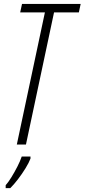

<svg xmlns="http://www.w3.org/2000/svg" viewBox="-20 -734 430 975"><path d="M65.4 0 208 -670.9H82.5L91.8 -713.9H389.6L380.4 -670.9H254.4L111.8 0ZM8.8 221.2V206.5Q22 191.9 38.1 165.8Q54.2 139.6 68.6 111.3Q83 83 90.3 61H134.8V71.3Q127 92.3 109.4 120.8Q91.8 149.4 71 176.5Q50.3 203.6 32.2 221.2Z"/></svg>

Font: Open Sans Condensed Light
Style: Italic
Weight: 300
Width: 3
Italic angle: -12°
Designer: Monotype Design Team
Foundry: Monotype Imaging Inc.
Version: Version 3.000; ttfautohint (v1.8.4)